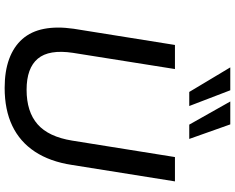

<svg xmlns="http://www.w3.org/2000/svg" viewBox="-110 -866 986 805"><g transform="rotate(90 382.5 -464.0)"><path d="M349 9Q279 9 227.5 -10Q176 -29 144 -65.5Q112 -102 101.5 -156Q91 -210 101 -280L169 -705H270L202 -277Q187 -177 226.5 -130Q266 -83 357 -83Q449 -83 501.5 -129Q554 -175 570 -274L639 -705H741L672 -273Q658 -181 616.5 -118Q575 -55 508 -23Q441 9 349 9ZM503 -765 406 -937H502L563 -765ZM366 -765 263 -937H359L425 -765Z"/></g></svg>

Font: Nunito Sans 7pt Medium
Style: Italic
Weight: 500
Italic angle: -9°
Designer: Vernon Adams
Foundry: Vernon Adams
Version: Version 3.101;gftools[0.9.27]